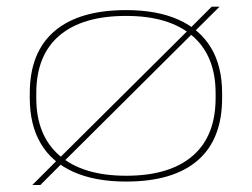

<svg xmlns="http://www.w3.org/2000/svg" viewBox="-20 -518 736 561"><path d="M348.5 12.5Q257.5 12.5 194.5 -15.8Q131.5 -44 99.2 -98.5Q67 -153 67 -231.5V-245.5Q67 -365 139 -426.8Q211 -488.5 348.5 -488.5Q439 -488.5 501.5 -460.5Q564 -432.5 596.5 -378.5Q629 -324.5 629 -245.5V-231.5Q629 -111 557.5 -49.2Q486 12.5 348.5 12.5ZM74.5 22.5 147 -50 154 -56.5 528 -428 535.5 -435.5 598.5 -498.5H621.5L549 -426.5L542 -419.5L167 -46.5L161.5 -41L98 22.5ZM348.5 -4.5Q475.5 -4.5 542.8 -62.5Q610 -120.5 610 -231.5V-245.5Q610 -355 542.2 -413.2Q474.5 -471.5 348.5 -471.5Q221 -471.5 153.5 -414Q86 -356.5 86 -245.5V-231.5Q86 -122 154.2 -63.2Q222.5 -4.5 348.5 -4.5Z"/></svg>

Font: Anek Latin Expanded Thin
Style: Regular
Weight: 250
Width: 7
Designer: Yesha Goshar
Foundry: Ek Type
Version: Version 1.003